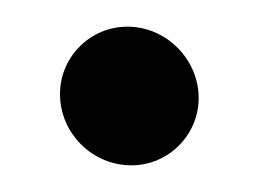

<svg xmlns="http://www.w3.org/2000/svg" viewBox="-20 -118 193 144"><path d="M25 -47.5C25 -18 49.3 6 78.5 6C106.3 6 129 -16.7 129 -44.5C129 -73 105.3 -98 75.5 -98C47.7 -98 25 -75.3 25 -47.5Z"/></svg>

Font: NumbBunny
Style: Bk
Weight: 400
Designer: Robert Jablonski
Foundry: Cannot Into Space Fonts
Version: Version 1.0